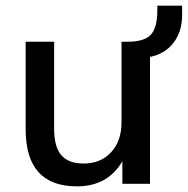

<svg xmlns="http://www.w3.org/2000/svg" viewBox="-20 -652 666 681"><path d="M253 9Q71 9 71 -193V-504H172V-195Q172 -131 197.5 -101.5Q223 -72 277 -72Q337 -72 374 -112Q411 -152 411 -218V-504H512V0H414V-80Q362 9 253 9ZM489 -447 433 -483V-504Q492 -504 515 -529Q538 -554 538 -614V-632H626V-600Q626 -534 589.5 -493Q553 -452 489 -447Z"/></svg>

Font: Mulish SemiBold
Style: Regular
Weight: 600
Designer: Vernon Adams
Foundry: Vernon Adams
Version: Version 3.603; ttfautohint (v1.8.3)